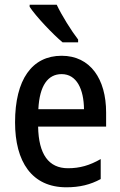

<svg xmlns="http://www.w3.org/2000/svg" viewBox="-20 -786 511 816"><path d="M221 -766H106V-757C132 -717 205 -640 246 -606H312V-618C284 -654 242 -721 221 -766ZM242 -549C116 -549 44 -448 44 -266C44 -99 115 10 262 10C318 10 364 -1 408 -25V-110C361 -83 319 -71 269 -71C187 -71 144 -130 142 -248H431V-308C431 -450 364 -549 242 -549ZM242 -471C306 -471 336 -407 337 -322H143C148 -423 184 -471 242 -471Z"/></svg>

Font: Noto Sans Gurmukhi UI Condensed Medium
Style: Regular
Weight: 500
Width: 3
Designer: Jelle Bosma - Monotype Design Team
Foundry: Monotype Imaging Inc.
Version: Version 2.004